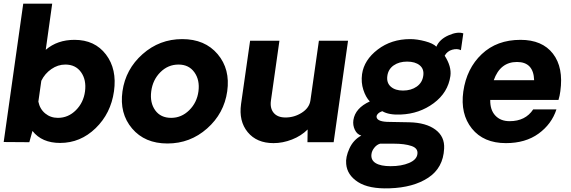

<svg xmlns="http://www.w3.org/2000/svg" viewBox="-26 -771 3095 1041"><path d="M378 -555Q488 -555 548.5 -475.5Q609 -396 592 -276Q575 -156 492.5 -76Q410 4 300 4Q201 4 150 -61L133 0L-6 -1L100 -751H257L222 -501Q285 -555 378 -555ZM288 -132Q344 -132 385.5 -173.5Q427 -215 435 -276Q443 -338 413.5 -379.5Q384 -421 328 -421Q288 -421 252.5 -396.5Q217 -372 198 -333L182 -220Q190 -180 219 -156Q248 -132 288 -132Z M1097 -74.5Q1005 7 882 7Q759 7 690 -74.5Q621 -156 638 -276Q655 -396 747 -477.5Q839 -559 962 -559Q1085 -559 1154 -477.5Q1223 -396 1206 -276Q1189 -156 1097 -74.5ZM902 -132Q958 -132 1000 -173.5Q1042 -215 1050 -276Q1058 -337 1028 -379Q998 -421 942 -421Q885 -421 843.5 -379.5Q802 -338 794 -276Q786 -214 815.5 -173Q845 -132 902 -132Z M1861 -550 1783 0H1641L1642 -69Q1607 -34 1557 -14.5Q1507 5 1457 5Q1366 5 1317 -54.5Q1268 -114 1281 -207L1330 -550H1489L1443 -226Q1437 -184 1458 -159Q1479 -134 1522 -134Q1570 -134 1610.5 -160Q1651 -186 1657 -226L1703 -550Z M2086 250Q1974 254 1915 216Q1856 178 1851 118Q1847 81 1868.5 34Q1890 -13 1933 -36Q1910 -42 1898 -67Q1886 -92 1890 -120Q1900 -185 1979 -221Q1957 -244 1944 -284Q1931 -324 1937 -369Q1948 -446 2022 -502.5Q2096 -559 2198 -559Q2235 -559 2278.5 -547.5Q2322 -536 2340 -518Q2357 -558 2406 -579.5Q2455 -601 2486 -590Q2477 -525 2473 -499Q2453 -509 2426 -501.5Q2399 -494 2385 -469Q2423 -410 2416 -359Q2403 -269 2325.5 -211.5Q2248 -154 2147 -150Q2082 -147 2047 -168Q2031 -163 2022.5 -153.5Q2014 -144 2016 -135Q2021 -110 2086 -110L2193 -108Q2284 -106 2335 -68Q2386 -30 2382 35Q2377 139 2296 192.5Q2215 246 2086 250ZM2269 -361Q2274 -397 2249.5 -417Q2225 -437 2181 -437Q2138 -437 2108.5 -416.5Q2079 -396 2074 -359Q2069 -322 2093 -301Q2117 -280 2159 -280Q2203 -280 2233.5 -301.5Q2264 -323 2269 -361ZM2237 65Q2242 33 2205 20.5Q2168 8 2109 8H2035Q2017 13 2003.5 30Q1990 47 1988 65Q1984 97 2011 113.5Q2038 130 2092 130Q2151 130 2192 112.5Q2233 95 2237 65Z M3012 -276Q3009 -252 3002 -229H2632Q2631 -175 2659.5 -144.5Q2688 -114 2737 -114Q2823 -114 2865 -178H2991Q2965 -98 2894 -46.5Q2823 5 2717 5Q2596 5 2532.5 -74Q2469 -153 2486 -275Q2504 -400 2586 -477.5Q2668 -555 2796 -555Q2914 -555 2972 -480Q3030 -405 3012 -276ZM2777 -435Q2686 -435 2651 -336H2870Q2867 -435 2777 -435Z"/></svg>

Font: Oakes Grotesk Bold
Style: Italic
Weight: 700
Italic angle: -8°
Designer: Samuel Oakes
Foundry: Samuel Oakes
Version: Version 1.000;PS 001.000;hotconv 1.0.88;makeotf.lib2.5.64775